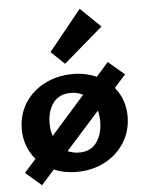

<svg xmlns="http://www.w3.org/2000/svg" viewBox="-54 -767 653 865"><g transform="rotate(-5 272.0 -334.5)"><path d="M466 -354Q512 -298 512 -222Q512 -157 479.5 -104.5Q447 -52 390 -22Q333 8 262 8Q206 8 160 -12L101 54L29 -8L82 -67Q32 -125 32 -205Q32 -270 64.5 -322Q97 -374 154.5 -403.5Q212 -433 283 -433Q340 -433 389 -411L444 -473L517 -411ZM168 -163 321 -336Q295 -349 266 -349Q213 -349 186 -312.5Q159 -276 159 -220Q159 -189 168 -163ZM381 -259 229 -89Q254 -78 281 -78Q334 -78 360.5 -116Q387 -154 387 -209Q387 -237 381 -259ZM191 -540 339 -723 430 -635 252 -482Z"/></g></svg>

Font: Ysabeau Ultrabold
Style: Regular
Weight: 800
Designer: Christian Thalmann (Catharsis Fonts)
Version: Version 0.003